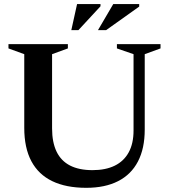

<svg xmlns="http://www.w3.org/2000/svg" viewBox="-20 -886 808 918"><path d="M618.5 -262V-627L539 -654.5V-675H747.5V-654.5L672 -627V-266.5Q672 -176 639.5 -113.8Q607 -51.5 544.5 -19.8Q482 12 392.5 12Q296 12 230 -19.8Q164 -51.5 130 -115.2Q96 -179 96 -274.5V-627L20.5 -654.5V-675H304.5V-654.5L229 -627V-272Q229 -205.5 250.5 -161Q272 -116.5 315 -94.5Q358 -72.5 422 -72.5Q485 -72.5 528.8 -94Q572.5 -115.5 595.5 -157.8Q618.5 -200 618.5 -262ZM448.5 -742 521.5 -866.5H645.5V-854.5L487.5 -742ZM321 -742 348.5 -866.5H460.5V-856L355 -742Z"/></svg>

Font: Newsreader 24pt SemiBold
Style: Regular
Weight: 600
Designer: Hugues Gentile
Foundry: Production Type
Version: Version 1.003